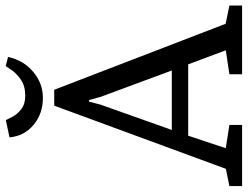

<svg xmlns="http://www.w3.org/2000/svg" viewBox="-128 -744 861 667"><g transform="rotate(-90 302.5 -410.5)"><path d="M-10.5 0V-44.1L49.5 -56.4L268.9 -652.6H324.1L553.4 -57.1L616.8 -44.1V0H378.1V-44.1L461.3 -56.6L412.4 -187.2H164.6L121.2 -56.7L202 -44.1V0ZM184.6 -244.2H391.1L299.5 -491.5L288.4 -531.8H282.9L272.4 -491.5ZM296.4 -692Q240.9 -692 202.2 -724.3Q163.5 -756.6 158.8 -807.9L218.7 -820.8Q221.5 -815 229.8 -798.6Q238.1 -782.2 256 -767.7Q274 -753.3 302.7 -753.3Q337.2 -753.3 358.6 -768.1Q380 -782.8 391.7 -799.4Q403.4 -815.9 406.6 -821.2L438.2 -813Q426.5 -759.2 386.4 -725.6Q346.3 -692 296.4 -692Z"/></g></svg>

Font: Faustina Light
Style: Regular
Weight: 300
Designer: Alfonso Garcia
Foundry: http://www.omnibus-type.com
Version: Version 1.200